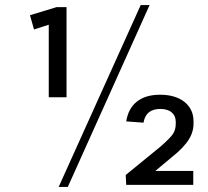

<svg xmlns="http://www.w3.org/2000/svg" viewBox="-20 -728 820 756"><path d="M242 -345H172V-648L204 -641L114 -612L98 -668L203 -700H242ZM534 -708H569L247 8H211ZM475 -39 611 -150Q649 -183 660.5 -200Q672 -217 672 -240V-248Q672 -272 656 -285.5Q640 -299 611 -299Q583 -299 566.5 -286Q550 -273 545 -245L477 -250Q485 -301 519 -328Q553 -355 610 -355Q671 -355 706.5 -326.5Q742 -298 742 -250V-241Q742 -221 735 -202Q728 -183 713.5 -164.5Q699 -146 679 -128L539 -11L541 -55H741V0H477Z"/></svg>

Font: Pathway Extreme 8pt Thin Light
Style: Regular
Weight: 300
Version: Version 1.001;gftools[0.9.26]